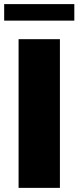

<svg xmlns="http://www.w3.org/2000/svg" viewBox="-70 -910 380 930"><path d="M290 -810.1H-49.8V-890.1H290ZM20 -720.2H220.2V0H20Z"/></svg>

Font: Mikodacs
Style: Regular
Weight: 400
Designer: gluk (gluksza@wp.pl)
Foundry: gluk (gluksza@wp.pl)
Version: Version 0.28